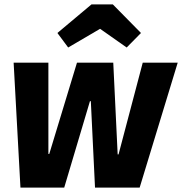

<svg xmlns="http://www.w3.org/2000/svg" viewBox="-20 -853 828 873"><path d="M615 0H412L393 -393H389L272 0H73L42 -568H200V-153H204L330 -568H495L515 -151H519L629 -568H788ZM290 -637 241 -703 396 -833H493L621 -703L556 -637L435 -722Z"/></svg>

Font: Qjlgwqiwhsfqbnnlvksmvfsycuq
Style: Regular
Weight: 700
Italic angle: -8°
Designer: Carrois Corporate & Edenspiekermann
Foundry: Carrois Corporate GbR & Edenspiekermann AG
Version: Version 2.001